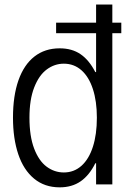

<svg xmlns="http://www.w3.org/2000/svg" viewBox="-20 -804 583 837"><path d="M508.8 -659.2H469.7V0H398.9V-92.3H395.5Q369.6 -40 331.8 -13.7Q293.9 12.7 240.2 12.7Q174.3 12.7 128.4 -25.4Q82.5 -63.5 59.6 -131.8Q36.6 -200.2 36.6 -291Q36.6 -386.2 60.5 -454.1Q84.5 -522 130.1 -557.6Q175.8 -593.3 240.2 -593.3Q293.9 -593.3 331.3 -567.6Q368.7 -542 395.5 -489.7H398.9V-659.2H224.6V-705.1H398.9V-784.2H469.7V-705.1H508.8ZM402.3 -291Q402.3 -362.3 385 -415.5Q367.7 -468.8 335.2 -497.6Q302.7 -526.4 258.3 -526.4Q217.8 -526.4 183.8 -501.2Q149.9 -476.1 129.2 -423.1Q108.4 -370.1 108.4 -291Q108.4 -210 128.9 -156.2Q149.4 -102.5 183.3 -77.4Q217.3 -52.2 258.3 -52.2Q302.7 -52.2 335.2 -81.3Q367.7 -110.4 385 -164.3Q402.3 -218.3 402.3 -291Z"/></svg>

Font: Decalotype Light
Style: Regular
Weight: 300
Designer: Alfredo Marco Pradil
Foundry: Alfredo Marco Pradil
Version: Version 1.0